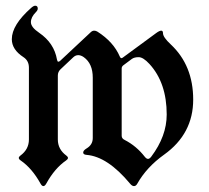

<svg xmlns="http://www.w3.org/2000/svg" viewBox="-20 -628 715 658"><path d="M20.5 -493.7Q20.5 -542.5 86.9 -601.1Q95.2 -608.4 100.6 -608.4Q109.4 -608.4 109.4 -598.6Q109.4 -592.8 103 -586.4Q85.9 -569.3 85.9 -552Q85.9 -534.7 114.3 -515.6Q165.5 -480.5 175.3 -423.8Q176.8 -416.5 179.7 -416.5Q182.6 -416.5 186 -419.4L291.5 -518.1Q296.9 -522.9 302.7 -522.9Q308.6 -522.9 314 -519.5Q369.1 -484.4 390.6 -434.1Q393.1 -428.7 395.8 -428.7Q398.4 -428.7 400.9 -430.7L515.1 -514.6Q526.4 -522.9 532.5 -522.9Q538.6 -522.9 538.6 -514.2Q538.6 -500.5 565.4 -475.6Q642.1 -403.8 642.1 -286.6Q642.1 -169.4 542.5 -98.1Q482.4 -55.2 450.2 2Q445.8 9.8 439.2 9.8Q432.6 9.8 425.8 1.5Q348.6 -91.3 276.9 -97.2Q265.1 -98.1 265.1 -105.2Q265.1 -112.3 276.4 -119.1Q297.9 -131.8 297.9 -154.8V-361.8Q297.9 -410.2 267.1 -432.1Q257.3 -439 248 -439Q238.8 -439 231 -431.6L187.5 -390.6Q178.2 -381.8 178.2 -369.1V-149.9Q178.2 -116.2 207.5 -94.7Q212.9 -90.8 212.9 -86.7Q212.9 -82.5 206.5 -78.1Q167.5 -51.3 138.7 1Q133.8 9.8 128.7 9.8Q123.5 9.8 118.7 1Q89.8 -51.3 50.8 -78.1Q44.4 -82.5 44.4 -86.7Q44.4 -90.8 49.8 -94.7Q79.1 -116.2 79.1 -149.9V-396Q79.1 -419.9 60.5 -432.1Q20.5 -458 20.5 -493.7ZM397 -162.6Q397 -153.3 407.2 -148.4Q447.3 -127.9 476.1 -90.8Q481.9 -83.5 487.3 -83.5Q492.7 -83.5 498.5 -91.3Q551.3 -161.6 551.3 -235.4Q551.3 -344.2 492.2 -408.7Q470.7 -432.1 455.3 -432.1Q439.9 -432.1 431.6 -425.8L402.8 -404.3Q397 -399.9 397 -393.6Z"/></svg>

Font: UnifrakturMaguntia17
Style: Book
Weight: 400
Designer: j. 'mach' wust, Gerrit Ansmann, Georg Duffner, based on a font by Peter Wiegel, original typeface by Carl Albert Fahrenw
Version: Version 2017-03-19